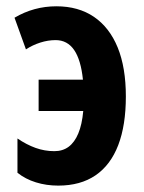

<svg xmlns="http://www.w3.org/2000/svg" viewBox="-20 -577 454 607"><path d="M164.1 9.8Q126.5 9.8 93.5 -0.5Q60.5 -10.7 35.2 -30.8V-139.2Q64 -119.6 92.5 -109.4Q121.1 -99.1 151.9 -99.1Q178.2 -99.1 197 -113Q215.8 -127 227.5 -155Q239.3 -183.1 243.2 -226.1H102.1V-325.2H242.2Q235.8 -387.7 214.4 -418.9Q192.9 -450.2 155.8 -450.2Q131.8 -450.2 107.4 -442.4Q83 -434.6 62 -420.9L25.9 -521Q56.6 -539.1 89.6 -548.1Q122.6 -557.1 158.2 -557.1Q228 -557.1 277.1 -523.7Q326.2 -490.2 352.1 -426.8Q377.9 -363.3 377.9 -272Q377.9 -181.2 353.8 -118.2Q329.6 -55.2 282 -22.7Q234.4 9.8 164.1 9.8Z"/></svg>

Font: Open Sans Condensed
Style: Regular
Weight: 400
Width: 3
Designer: Monotype Design Team
Foundry: Monotype Imaging Inc.
Version: Version 3.000